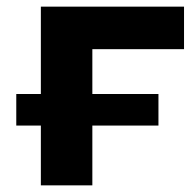

<svg xmlns="http://www.w3.org/2000/svg" viewBox="-20 -558 589 578"><path d="M29 -180V-275H103V-538H534V-410H258V-275H457V-180H258V0H103V-180Z"/></svg>

Font: Montserrat
Style: Bold
Weight: 700
Designer: Julieta Ulanovsky
Foundry: Julieta Ulanovsky
Version: Version 9.000; ttfautohint (v1.8.4.7-5d5b)